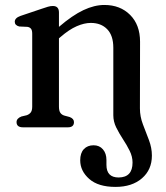

<svg xmlns="http://www.w3.org/2000/svg" viewBox="-20 -500 653 754"><path d="M425 -47.5V-312.5Q425 -360.5 401 -385.2Q377 -410 336.5 -410Q311 -410 281.2 -397Q251.5 -384 218 -355L211.5 -349.5V-81.5Q211.5 -65 217 -57Q222.5 -49 233 -46L253.5 -40.5Q270.5 -34 270.5 -20.5Q270.5 0 246.5 0H70.5Q45 0 45 -20.5Q45 -35 64 -42.5L85 -47.5Q95 -51 100.8 -58.5Q106.5 -66 106.5 -81.5V-367.5Q106.5 -381 101.8 -387Q97 -393 88 -394.5L55.5 -396Q38 -400.5 38 -414.5Q38 -429.5 60.5 -437.5L143.5 -465.5Q158 -470.5 168.2 -473.5Q178.5 -476.5 187.5 -476.5Q211.5 -476.5 211.5 -451V-394.5Q264.5 -440 307.5 -460.2Q350.5 -480.5 390 -480.5Q452 -480.5 491 -441.5Q530 -402.5 530 -336L529.5 -74Q529.5 -42.5 541.2 -11.8Q553 19 564.8 49.8Q576.5 80.5 576.5 111Q576.5 166.5 537.5 200.2Q498.5 234 433.5 234Q366 234 330.5 202.8Q295 171.5 295 129.5Q295 101 309.2 85.8Q323.5 70.5 347.5 70.5Q370.5 70.5 384.2 86.5Q398 102.5 398 128.5V147.5Q398 197 446 197Q500.5 196.5 500.5 138.5Q500.5 115 489.2 92.2Q478 69.5 463 46.8Q448 24 436.5 0.8Q425 -22.5 425 -47.5Z"/></svg>

Font: Fraunces 9pt Soft
Style: Regular
Weight: 400
Version: Version 1.000;[0bf87f6ff]